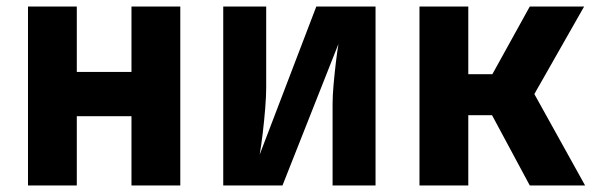

<svg xmlns="http://www.w3.org/2000/svg" viewBox="-20 -570 1840 590"><path d="M66 0V-550H216V-349H384V-550H534V0H384V-213H216V0Z M666 0V-550H798V-300Q798 -275 795 -237.5Q792 -200 787.5 -162Q783 -124 778 -95L952 -550H1134V0H1002V-250Q1002 -276 1005 -309.5Q1008 -343 1012 -377Q1016 -411 1020 -435L848 0Z M1269 0V-550H1419V-342H1493L1608 -550H1775L1622 -281L1778 0H1608L1492 -216H1419V0Z"/></svg>

Font: NKDuy Mono ExtraBold
Style: Regular
Weight: 800
Monospace: yes
Designer: NKDuy
Foundry: NKDuy
Version: Version 2.251; ttfautohint (v1.8.4.7-5d5b)